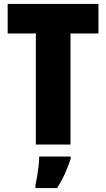

<svg xmlns="http://www.w3.org/2000/svg" viewBox="-20 -734 539 975"><path d="M338 0H162V-564H19V-714H480V-564H338ZM339 72Q326 112 309.5 148.5Q293 185 270 221H160V207Q164 189 168.5 162Q173 135 176 108Q179 81 179 61H339Z"/></svg>

Font: Noto Sans Khmer UI Condensed Black
Style: Regular
Weight: 900
Width: 3
Designer: Danh Hong and the Monotype Design Team
Foundry: Monotype Imaging Inc.
Version: Version 2.002; ttfautohint (v1.8.4.7-5d5b)